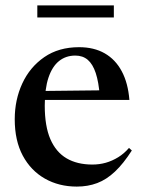

<svg xmlns="http://www.w3.org/2000/svg" viewBox="-20 -679 531 710"><path d="M272.5 -504.5Q327.5 -504.5 367.2 -481.8Q407 -459 430.2 -415.5Q453.5 -372 458.5 -309.5H130.5V-342.5L399 -345.5L349 -323.5Q345 -376 334 -409Q323 -442 304.5 -457.8Q286 -473.5 258.5 -473.5Q223.5 -473.5 198.2 -453.2Q173 -433 159.2 -391.8Q145.5 -350.5 145.5 -288.5Q145.5 -212.5 166.2 -164.5Q187 -116.5 226.2 -93.5Q265.5 -70.5 321.5 -70.5Q347.5 -70.5 371.2 -77.2Q395 -84 417 -97.5Q439 -111 457 -132L467.5 -122.5Q436.5 -74 405.2 -44.5Q374 -15 339.5 -2Q305 11 264 11Q198 11 146 -18.5Q94 -48 64.2 -103.5Q34.5 -159 34.5 -238Q34.5 -310 62.5 -370.5Q90.5 -431 143.8 -467.8Q197 -504.5 272.5 -504.5ZM118 -614.5V-659H401V-614.5Z"/></svg>

Font: Newsreader 60pt Medium
Style: Regular
Weight: 500
Designer: Hugues Gentile
Foundry: Production Type
Version: Version 1.003